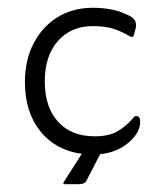

<svg xmlns="http://www.w3.org/2000/svg" viewBox="-20 -387 402 493"><path d="M237 9 202 77Q198 86 181 86H147Q140 86 144 80L190 8Q123 -1 83.5 -50Q44 -99 44 -177Q44 -233 66.5 -276Q89 -319 128 -343Q167 -367 218 -367Q271 -367 307 -349Q335 -338 328 -313L324 -298Q323 -292 319 -292Q317 -292 313 -294Q291 -307 270 -313.5Q249 -320 218 -320Q163 -320 129 -282Q95 -244 95 -178Q95 -112 129 -74.5Q163 -37 223 -37Q260 -37 282 -50Q304 -63 320 -82Q322 -84 324 -86.5Q326 -89 330 -89Q340 -89 340 -74Q340 -47 311 -21.5Q282 4 237 9Z"/></svg>

Font: Zain Light
Style: Regular
Weight: 300
Designer: Zain,Boutros
Foundry: Mobile Telecommunications Company (Zain), 2024
Version: Version 1.51; ttfautohint (v1.8.4)